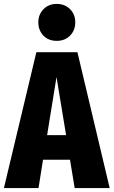

<svg xmlns="http://www.w3.org/2000/svg" viewBox="-35 -962 581 982"><path d="M323 -145H185L162 0H-15L151 -695H361L526 0H347ZM303 -271 254 -568 206 -271ZM350 -848Q350 -807 323.5 -780Q297 -753 255 -753Q213 -753 187 -780Q161 -807 161 -848Q161 -888 187.5 -915Q214 -942 255 -942Q297 -942 323.5 -915Q350 -888 350 -848Z"/></svg>

Font: Fira Sans Compressed ExtraBold
Style: Regular
Weight: 800
Width: 1
Designer: bBox Type GmbH & Carrois Corporate GbR & Edenspiekermann AG
Foundry: bBox Type GmbH & Carrois Corporate GbR & Edenspiekermann AG
Version: Version 4.301